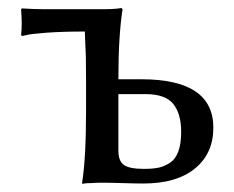

<svg xmlns="http://www.w3.org/2000/svg" viewBox="-20 -452 579 475"><path d="M192.9 -250Q192.9 -281.2 192.4 -312.5Q191.4 -342.8 190.4 -358.4L189.9 -374Q134.3 -374 95.5 -371.1Q56.6 -368.2 45.4 -365.2L34.2 -362.8L32.2 -366.2Q35.2 -388.7 32.2 -429.2L34.2 -431.2Q64.5 -429.2 88.9 -429.2H232.9Q248 -429.2 260 -429.9Q272 -430.7 276.4 -431.6L280.8 -432.1L283.2 -429.2Q272.9 -362.3 272.9 -258.8V-255.9H330.1Q507.8 -255.9 507.8 -136.2Q507.8 -72.3 462.4 -35.2Q417 2 335 2Q314.9 2 283.9 1Q252.9 0 232.9 0Q217.3 0 205.1 1Q192.9 1 188.5 2L184.1 2.9L183.1 0Q192.9 -60.1 192.9 -179.2ZM428.2 -126Q428.2 -170.4 408.7 -194.8Q389.2 -219.2 339.8 -219.2H272.9V-79.1Q272.9 -53.2 286.9 -43.7Q300.8 -34.2 335.9 -34.2Q357.4 -34.2 371.8 -37.1Q386.2 -40 400.1 -49.1Q414.1 -58.1 421.1 -77.1Q428.2 -96.2 428.2 -126Z"/></svg>

Font: Linux Biolinum
Style: Regular
Weight: 400
Designer: Philipp H. Poll
Foundry: Philipp H. Poll
Version: Version 0.6.4